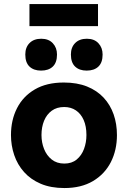

<svg xmlns="http://www.w3.org/2000/svg" viewBox="-20 -924 638 957"><path d="M301.2 13.3Q233.1 13.3 182.9 -8.1Q132.7 -29.6 99.8 -66.6Q66.9 -103.6 50.8 -151.3Q34.7 -198.9 34.7 -251Q34.7 -325.6 64.8 -384.8Q94.9 -444 153.6 -478.3Q212.3 -512.7 298.1 -512.7Q364.2 -512.7 413.9 -492.8Q463.5 -472.8 496.7 -437.1Q529.8 -401.3 546.4 -353.8Q562.9 -306.2 562.9 -251Q562.9 -175.7 532.5 -115.9Q502 -56.2 443.4 -21.4Q384.8 13.3 301.2 13.3ZM300.6 -108.7Q337.8 -108.7 362.2 -128.9Q386.6 -149.1 398.7 -181.5Q410.8 -213.9 410.8 -251Q410.8 -294.8 397 -326Q383.1 -357.3 358.1 -374Q333.2 -390.6 300 -390.6Q263.2 -390.6 238 -372.2Q212.7 -353.7 199.7 -322.1Q186.8 -290.5 186.8 -251Q186.8 -213.9 199.6 -181.5Q212.4 -149.1 237.8 -128.9Q263.1 -108.7 300.6 -108.7ZM411.9 -572.1Q375.5 -572.1 354.5 -592.1Q333.4 -612 333.4 -652.2Q333.4 -688.2 354.7 -709.5Q376 -730.9 412.9 -730.9Q449.7 -730.9 470.5 -708.6Q491.4 -686.3 491.4 -652.2Q491.4 -612 470.4 -592.1Q449.5 -572.1 411.9 -572.1ZM184.6 -572.1Q148.2 -572.1 127.1 -592.1Q106.1 -612 106.1 -652.2Q106.1 -688.2 127.4 -709.5Q148.7 -730.9 185.6 -730.9Q222.4 -730.9 243.2 -708.6Q264.1 -686.3 264.1 -652.2Q264.1 -612 243.1 -592.1Q222.2 -572.1 184.6 -572.1ZM126.8 -793.7V-903.7Q165.3 -903.7 208.1 -903.7Q251 -903.7 297.6 -903.7Q344.4 -903.7 387.1 -903.7Q429.8 -903.7 468.5 -903.7V-793.7Q429.8 -793.7 387.1 -793.7Q344.4 -793.7 297.6 -793.7Q251 -793.7 208.1 -793.7Q165.3 -793.7 126.8 -793.7Z"/></svg>

Font: Commissioner Thin
Style: Regular
Weight: 100
Designer: Kostas Bartsokas
Foundry: Kostas Bartsokas
Version: Version 1.001;gftools[0.9.23]